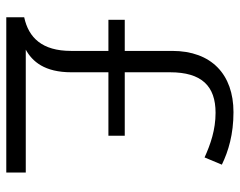

<svg xmlns="http://www.w3.org/2000/svg" viewBox="-96 -667 763 611"><g transform="rotate(90 285.5 -361.5)"><path d="M337 -723C217 -723 142 -653 142 -528V-377H43V-325H142V-206C142 -114 100 -71 35 -57V0H529V-62H138C176 -83 210 -122 210 -207V-325H412V-377H210V-521C210 -622 254 -666 339 -666C393 -666 439 -650 481 -631L504 -686C461 -707 407 -723 337 -723Z"/></g></svg>

Font: Noto Sans Syriac Light
Style: Regular
Weight: 300
Designer: Patrick Giasson and the Monotype Design Team
Foundry: Monotype Imaging Inc.
Version: Version 3.000